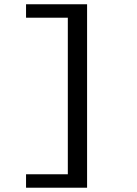

<svg xmlns="http://www.w3.org/2000/svg" viewBox="-20 -728 640 900"><path d="M102.1 88.9H297.9V-645H102.1V-708H388.2V151.9H102.1Z"/></svg>

Font: SourceCodePro-Semibold
Style: Regular
Weight: 600
Monospace: yes
Designer: Paul D. Hunt
Foundry: Adobe Systems Incorporated
Version: Version 1.009;PS 1.000;hotconv 1.0.70;makeotf.lib2.5.5900